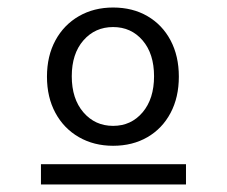

<svg xmlns="http://www.w3.org/2000/svg" viewBox="-20 -648 603 511"><path d="M281 -260Q230 -260 190 -283Q150 -306 127.5 -347.5Q105 -389 105 -444Q105 -499 127.5 -540.5Q150 -582 190 -605Q230 -628 281 -628Q333 -628 372.5 -605Q412 -582 434 -540.5Q456 -499 456 -444Q456 -389 434 -347.5Q412 -306 372.5 -283Q333 -260 281 -260ZM281 -313Q329 -313 359.5 -349Q390 -385 390 -445Q390 -505 359.5 -540.5Q329 -576 281 -576Q233 -576 202 -540.5Q171 -505 171 -445Q171 -385 202 -349Q233 -313 281 -313ZM89 -211H475V-157H89Z"/></svg>

Font: Inconsolata SemiExpanded
Style: Regular
Weight: 400
Width: 6
Monospace: yes
Designer: Raph Levien, Cyreal, Brenton Simpson
Foundry: Raph Levien, Cyreal, Google
Version: Version 3.100; ttfautohint (v1.8.4.7-5d5b)